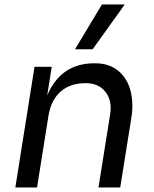

<svg xmlns="http://www.w3.org/2000/svg" viewBox="-20 -830 680 850"><path d="M390.1 -611.8H312L431.2 -810.1H532.2ZM144 0H47.9L132.8 -534.2H209L189 -407.2Q249 -549.8 397.9 -549.8H401.9Q462.4 -549.8 502.7 -517.1Q543 -484.4 557.6 -429.2Q572.3 -374 561 -305.2L512.2 0H416L467.8 -325.2Q477.1 -384.8 446.8 -423.3Q416.5 -461.9 358.9 -461.9Q291 -461.9 248.5 -424.6Q206.1 -387.2 194.8 -318.8Z"/></svg>

Font: Sora Italic
Style: Regular
Weight: 400
Designer: Jonathan Barnbrook, Julián Moncada
Foundry: Barnbrook Fonts
Version: Version 2.000